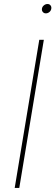

<svg xmlns="http://www.w3.org/2000/svg" viewBox="-20 -923 272 943"><path d="M195.3 -727.5 74.7 0H52.2L172.9 -727.5ZM205.1 -857.4Q195.8 -857.4 190.2 -864.3Q184.6 -871.1 186 -880.4Q187.5 -890.1 195.6 -896.7Q203.6 -903.3 213.4 -903.3Q222.7 -903.3 228 -896.7Q233.4 -890.1 231.9 -880.4Q230.5 -870.6 222.7 -864Q214.8 -857.4 205.1 -857.4Z"/></svg>

Font: Inter 24pt Thin
Style: Italic
Weight: 250
Italic angle: -9.3988°
Version: Version 4.001;git-66647c0bb